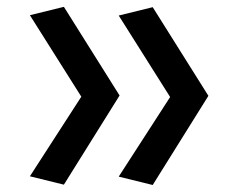

<svg xmlns="http://www.w3.org/2000/svg" viewBox="-20 -541 660 562"><path d="M327.5 -495.5 478 -257 327.5 -24 427 0.5 590 -260.5 427 -520ZM67.5 -25 167 -0.5 330 -261.5 167 -521 67.5 -496.5 218 -258Z"/></svg>

Font: Monaspace Krypton Medium
Style: Regular
Weight: 500
Designer: Riley Cran & the Lettermatic Team
Foundry: Lettermatic
Version: Version 1.101 (Monaspace Krypton)